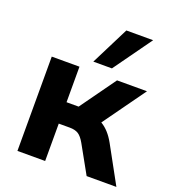

<svg xmlns="http://www.w3.org/2000/svg" viewBox="-138 -865 873 970"><g transform="rotate(20 299.0 -380.0)"><path d="M66 0V-507H215V-316H280L417 -507H578L415 -280Q437 -267 455.5 -246.5Q474 -226 490 -197L598 0H438L355 -149Q338 -179 320.5 -190Q303 -201 274 -201H215V0ZM272 -555 375 -760H519L372 -555Z"/></g></svg>

Font: Mulish ExtraBold
Style: Regular
Weight: 800
Designer: Vernon Adams
Foundry: Vernon Adams
Version: Version 3.603; ttfautohint (v1.8.3)